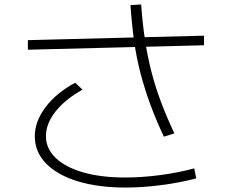

<svg xmlns="http://www.w3.org/2000/svg" viewBox="-20 -813 1040 861"><path d="M542 28Q420 28 328.5 0Q237 -28 186.5 -80Q136 -132 136 -202Q136 -268 184 -332Q232 -396 317 -442L350 -411Q273 -368 229.5 -313.5Q186 -259 186 -202Q186 -147 229.5 -105Q273 -63 353 -40Q433 -17 541 -17Q617 -17 699.5 -28Q782 -39 851 -58L860 -13Q788 6 704 17Q620 28 542 28ZM105 -590V-633L895 -653V-610ZM715 -200Q680 -274 654.5 -343.5Q629 -413 610.5 -483Q592 -553 581.5 -628.5Q571 -704 565 -790L613 -793Q619 -709 630 -635.5Q641 -562 658.5 -493.5Q676 -425 701.5 -357Q727 -289 762 -215Z"/></svg>

Font: M PLUS 1 Thin Light
Style: Regular
Weight: 300
Version: Version 1.001